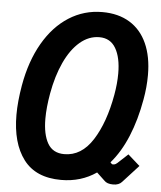

<svg xmlns="http://www.w3.org/2000/svg" viewBox="-53 -781 706 843"><g transform="rotate(5 300.0 -360.0)"><path d="M27.5 -253Q27.5 -311.5 40 -383.5Q59 -491.5 104.8 -570.8Q150.5 -650 217.2 -692.5Q284 -735 364.5 -735Q435 -735 485 -704.5Q535 -674 561.2 -616Q587.5 -558 587.5 -476.5Q587.5 -423.5 577.5 -368.5Q561.5 -277.5 531.2 -204.5Q501 -131.5 457 -81L461.5 -76Q465 -72.5 467.8 -72.8Q470.5 -73 471 -73Q476.5 -73 480.8 -75.8Q485 -78.5 488 -81.2Q491 -84 492 -85L532.5 -122.5L585 -76L515 0.5Q502 15 477 15Q449.5 15 437.5 1.5L402.5 -31.5Q335 15 247.5 15Q135.5 15 81.5 -56.8Q27.5 -128.5 27.5 -253ZM448 -377.5Q457 -428 457 -472Q457 -542.5 433.2 -583.2Q409.5 -624 361 -624Q314.5 -624 275.2 -590.5Q236 -557 208.2 -497Q180.5 -437 166.5 -358.5Q155.5 -296.5 155.5 -247Q155.5 -178 178.2 -138.5Q201 -99 251.5 -99Q327 -99 376.5 -176.5Q426 -254 448 -377.5Z"/></g></svg>

Font: JuliaMono BoldItalic
Style: Regular
Weight: 700
Italic angle: -9°
Monospace: yes
Designer: cormullion
Foundry: corm
Version: Version 0.049; ttfautohint (v1.8.4)